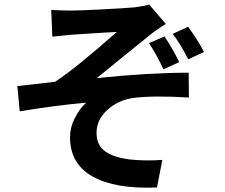

<svg xmlns="http://www.w3.org/2000/svg" viewBox="-20 -791 1017 869"><path d="M211.9 -746.1Q255.9 -743.2 303.7 -743.2Q336.9 -743.2 441.4 -748.5Q545.9 -753.9 588.9 -757.8Q638.7 -764.6 655.3 -770.5L730.5 -682.6Q681.6 -652.3 655.3 -629.9Q624 -605.5 539.1 -536.1Q454.1 -466.8 418 -437.5Q655.3 -461.9 834 -461.9L835 -349.6Q675.8 -359.4 583 -347.7Q514.6 -337.9 465.8 -293.5Q417 -249 417 -189.5Q417 -133.8 456.1 -106Q495.1 -78.1 567.4 -69.3Q640.6 -61.5 714.8 -67.4L690.4 57.6Q501 65.4 398.9 7.8Q296.9 -49.8 296.9 -169.9Q296.9 -213.9 318.4 -256.3Q339.8 -298.8 370.1 -326.2Q234.4 -314.5 69.3 -287.1L58.6 -401.4Q66.4 -402.3 229.5 -420.9Q328.1 -486.3 508.8 -646.5Q489.3 -645.5 406.7 -640.6Q324.2 -635.7 303.7 -633.8Q290 -632.8 258.8 -629.4Q227.5 -626 216.8 -625ZM654.3 -595.7 724.6 -626Q763.7 -567.4 791 -509.8L719.7 -477.5Q686.5 -547.9 654.3 -595.7ZM761.7 -637.7 831.1 -669.9Q873 -614.3 903.3 -555.7L832 -522.5Q795.9 -593.8 761.7 -637.7Z"/></svg>

Font: Min Sans Bold
Style: Regular
Weight: 700
Designer: Jinseong-Kim, NotoSansCJK, Nunito
Foundry: Jinseong-Kim
Version: Version 1.400;Glyphs 3.1.2 (3151)